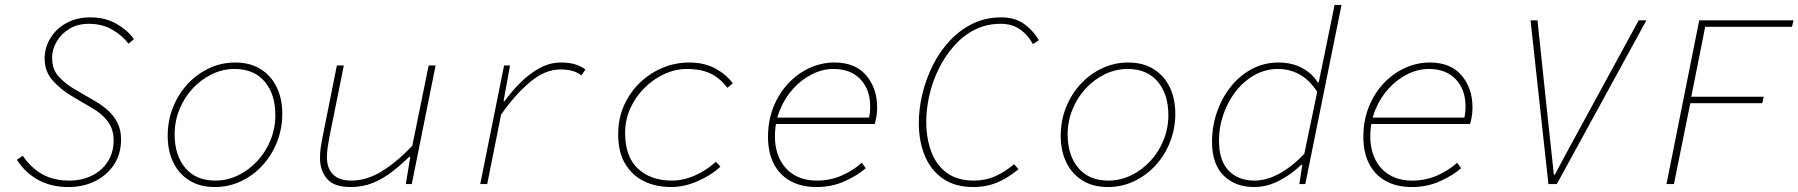

<svg xmlns="http://www.w3.org/2000/svg" viewBox="-20 -742 7250 774"><path d="M256 12Q186 12 133.5 -17Q81 -46 48 -98L72 -114Q104 -66 150 -40Q196 -14 260 -14Q310 -14 350.5 -34Q391 -54 414.5 -90.5Q438 -127 438 -176Q438 -221 414.5 -252.5Q391 -284 352 -306L264 -358Q224 -382 192 -418Q160 -454 160 -506Q160 -550 183 -588Q206 -626 247.5 -649Q289 -672 344 -672Q404 -672 449.5 -646Q495 -620 520 -584L498 -566Q473 -599 432.5 -622.5Q392 -646 338 -646Q293 -646 260 -626Q227 -606 208.5 -574.5Q190 -543 190 -510Q190 -462 217 -433Q244 -404 278 -384L364 -334Q395 -316 418.5 -294Q442 -272 455 -244Q468 -216 468 -180Q468 -122 440 -79Q412 -36 364 -12Q316 12 256 12Z M846 12Q786 12 743.5 -14.5Q701 -41 678.5 -87.5Q656 -134 656 -194Q656 -256 677.5 -309.5Q699 -363 736.5 -403.5Q774 -444 823.5 -467Q873 -490 928 -490Q988 -490 1030.5 -463.5Q1073 -437 1095.5 -390.5Q1118 -344 1118 -284Q1118 -223 1096.5 -169Q1075 -115 1037.5 -74.5Q1000 -34 951 -11Q902 12 846 12ZM848 -14Q896 -14 939.5 -35Q983 -56 1017 -92.5Q1051 -129 1070.5 -177Q1090 -225 1090 -278Q1090 -362 1047 -413Q1004 -464 926 -464Q878 -464 834.5 -443Q791 -422 757 -385.5Q723 -349 703.5 -301Q684 -253 684 -200Q684 -116 727 -65Q770 -14 848 -14Z M1393 12Q1326 12 1298 -21.5Q1270 -55 1270 -104Q1270 -128 1273 -147.5Q1276 -167 1280 -188L1338 -478H1366L1308 -190Q1304 -168 1301 -148.5Q1298 -129 1298 -108Q1298 -63 1323 -38.5Q1348 -14 1396 -14Q1459 -14 1520 -52Q1581 -90 1642 -154L1708 -478H1736L1640 0H1616L1634 -110H1630Q1597 -78 1561 -50Q1525 -22 1484 -5Q1443 12 1393 12Z M1916 0 2012 -478H2036L2010 -334H2014Q2042 -373 2077.5 -408.5Q2113 -444 2154.5 -467Q2196 -490 2242 -490Q2274 -490 2297.5 -483Q2321 -476 2340 -462L2324 -438Q2305 -452 2285 -457Q2265 -462 2239 -462Q2177 -462 2116.5 -411Q2056 -360 2000 -280L1944 0Z M2686 12Q2623 12 2575 -12Q2527 -36 2499.5 -83Q2472 -130 2472 -200Q2472 -265 2496 -318Q2520 -371 2560.5 -409.5Q2601 -448 2652 -469Q2703 -490 2758 -490Q2820 -490 2864.5 -465.5Q2909 -441 2934 -406L2912 -388Q2884 -426 2845.5 -445Q2807 -464 2748 -464Q2703 -464 2659 -444Q2615 -424 2579 -388.5Q2543 -353 2521.5 -306.5Q2500 -260 2500 -206Q2500 -110 2552 -62Q2604 -14 2688 -14Q2735 -14 2782 -35Q2829 -56 2866 -90L2884 -70Q2845 -34 2791 -11Q2737 12 2686 12Z M3272 12Q3210 12 3166 -12.5Q3122 -37 3099 -82.5Q3076 -128 3076 -190Q3076 -255 3097.5 -309.5Q3119 -364 3156.5 -404.5Q3194 -445 3242.5 -467.5Q3291 -490 3344 -490Q3428 -490 3472 -438Q3516 -386 3516 -309Q3516 -287 3512.5 -268.5Q3509 -250 3506 -242H3100L3106 -268H3508L3482 -262Q3485 -274 3486.5 -287Q3488 -300 3488 -312Q3488 -381 3448.5 -422.5Q3409 -464 3340 -464Q3296 -464 3254 -443Q3212 -422 3178 -385Q3144 -348 3124 -298.5Q3104 -249 3104 -192Q3104 -140 3124 -99.5Q3144 -59 3182 -36.5Q3220 -14 3274 -14Q3327 -14 3373.5 -34.5Q3420 -55 3454 -86L3470 -64Q3439 -36 3386.5 -12Q3334 12 3272 12Z M3904 12Q3830 12 3781 -22Q3732 -56 3708 -114.5Q3684 -173 3684 -246Q3684 -304 3698.5 -364Q3713 -424 3740.5 -479Q3768 -534 3808.5 -577.5Q3849 -621 3901 -646.5Q3953 -672 4016 -672Q4072 -672 4109 -645Q4146 -618 4168 -580L4144 -564Q4125 -600 4093 -623Q4061 -646 4014 -646Q3956 -646 3909 -622Q3862 -598 3825.5 -556.5Q3789 -515 3764 -464Q3739 -413 3726.5 -358Q3714 -303 3714 -252Q3714 -185 3734 -131Q3754 -77 3796.5 -45.5Q3839 -14 3906 -14Q3953 -14 3992 -31.5Q4031 -49 4068 -80L4086 -60Q4058 -37 4030 -21Q4002 -5 3971 3.5Q3940 12 3904 12Z M4446 12Q4386 12 4343.5 -14.5Q4301 -41 4278.5 -87.5Q4256 -134 4256 -194Q4256 -256 4277.5 -309.5Q4299 -363 4336.5 -403.5Q4374 -444 4423.5 -467Q4473 -490 4528 -490Q4588 -490 4630.5 -463.5Q4673 -437 4695.5 -390.5Q4718 -344 4718 -284Q4718 -223 4696.5 -169Q4675 -115 4637.5 -74.5Q4600 -34 4551 -11Q4502 12 4446 12ZM4448 -14Q4496 -14 4539.5 -35Q4583 -56 4617 -92.5Q4651 -129 4670.5 -177Q4690 -225 4690 -278Q4690 -362 4647 -413Q4604 -464 4526 -464Q4478 -464 4434.5 -443Q4391 -422 4357 -385.5Q4323 -349 4303.5 -301Q4284 -253 4284 -200Q4284 -116 4327 -65Q4370 -14 4448 -14Z M5036 12Q4960 12 4913 -34Q4866 -80 4866 -170Q4866 -233 4886 -290.5Q4906 -348 4942 -393Q4978 -438 5027 -464Q5076 -490 5134 -490Q5188 -490 5229 -468Q5270 -446 5292 -410H5296L5316 -506L5360 -722H5388L5242 0H5218L5230 -78H5226Q5186 -39 5136.5 -13.5Q5087 12 5036 12ZM5038 -14Q5086 -14 5138 -42.5Q5190 -71 5238 -122L5290 -372Q5257 -422 5217 -443Q5177 -464 5132 -464Q5081 -464 5037.5 -439.5Q4994 -415 4962 -374Q4930 -333 4912 -281.5Q4894 -230 4894 -176Q4894 -94 4933 -54Q4972 -14 5038 -14Z M5672 12Q5610 12 5566 -12.5Q5522 -37 5499 -82.5Q5476 -128 5476 -190Q5476 -255 5497.5 -309.5Q5519 -364 5556.5 -404.5Q5594 -445 5642.5 -467.5Q5691 -490 5744 -490Q5828 -490 5872 -438Q5916 -386 5916 -309Q5916 -287 5912.5 -268.5Q5909 -250 5906 -242H5500L5506 -268H5908L5882 -262Q5885 -274 5886.5 -287Q5888 -300 5888 -312Q5888 -381 5848.5 -422.5Q5809 -464 5740 -464Q5696 -464 5654 -443Q5612 -422 5578 -385Q5544 -348 5524 -298.5Q5504 -249 5504 -192Q5504 -140 5524 -99.5Q5544 -59 5582 -36.5Q5620 -14 5674 -14Q5727 -14 5773.5 -34.5Q5820 -55 5854 -86L5870 -64Q5839 -36 5786.5 -12Q5734 12 5672 12Z M6222 0 6150 -660H6178L6220 -261Q6226 -206 6232 -150Q6238 -94 6244 -38H6248Q6267 -74 6287.5 -112Q6308 -150 6328.5 -187.5Q6349 -225 6368 -260L6586 -660H6617L6256 0Z M6698 0 6830 -660H7210L7204 -634H6854L6798 -352H7090L7084 -326H6794L6728 0Z"/></svg>

Font: SourceCodeVF
Style: Italic
Weight: 200
Italic angle: -11°
Monospace: yes
Designer: Paul D. Hunt, Teo Tuominen
Foundry: Adobe
Version: Version 1.026;hotconv 1.1.0;makeotfexe 2.6.0